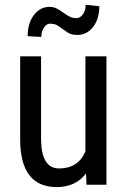

<svg xmlns="http://www.w3.org/2000/svg" viewBox="-20 -760 523 790"><path d="M213.9 9.8Q64 9.8 63 -184.1V-528.3H148.9V-190.4Q148.9 -66.9 223.1 -66.9Q301.8 -66.9 331.5 -137.2V-528.3H418V0H335.9L334 -46.4Q291 9.8 213.9 9.8ZM297.9 -616.2Q280.8 -616.2 268.6 -621.1Q256.3 -626 236.8 -641.6Q217.3 -656.2 208.5 -659.2Q199.2 -662.1 185.5 -662.6Q171.9 -662.6 161.1 -647Q150.4 -631.3 149.9 -607.9L93.8 -611.3Q93.8 -664.6 119.6 -698.2Q145.5 -731.9 184.1 -731.9Q206.5 -732.4 231.9 -713.9Q257.8 -695.3 269 -690.4Q280.3 -685.5 294.9 -685.1Q309.6 -685.5 321.3 -701.2Q332.5 -716.8 332.5 -740.2L388.7 -734.4Q388.7 -682.6 363.3 -649.4Q337.9 -616.2 297.9 -616.2Z"/></svg>

Font: RobotoCondensed-Regular
Style: Regular
Weight: 400
Designer: Google
Version: Version 2.001201; 2014